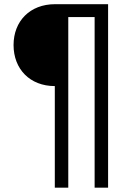

<svg xmlns="http://www.w3.org/2000/svg" viewBox="-20 -711 616 908"><path d="M239.2 -303.9V176.5H302.9V-630.4H427.5V176.5H491.2V-691.2H240.2C121.6 -691.2 44.1 -610.8 44.1 -498C44.1 -384.3 121.6 -303.9 239.2 -303.9Z"/></svg>

Font: LL Pando Sans
Style: Regular
Weight: 400
Designer: Joshua Smith
Foundry: Joshua Smith
Version: Version 1.000;Glyphs 3.2.1 (3258)